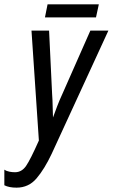

<svg xmlns="http://www.w3.org/2000/svg" viewBox="-58 -855 519 884"><path d="M384 -775 397 -835H161L149 -775ZM180 -147 441 -714H358L229 -422Q216 -394 205.5 -366.5Q195 -339 186 -314Q185 -331 184.5 -363.5Q184 -396 182 -421L168 -714H87L121 -208Q82 -120 62 -91Q42 -62 11 -62Q-1 -62 -14.5 -64.5Q-28 -67 -38 -74V-2Q-16 9 18 9Q74 9 110.5 -34Q147 -77 180 -147Z"/></svg>

Font: Noto Sans Display Condensed
Style: Italic
Weight: 400
Width: 3
Designer: Monotype Design team
Foundry: Monotype Imaging Inc.
Version: 1.000